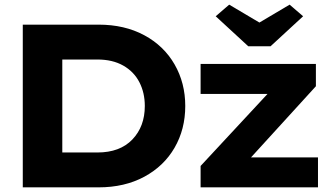

<svg xmlns="http://www.w3.org/2000/svg" viewBox="-20 -806 1428 826"><path d="M78 -700H404Q516 -700 600.5 -654.5Q685 -609 731 -529Q777 -449 777 -350Q777 -250 731 -170.5Q685 -91 600.5 -45.5Q516 0 404 0H78ZM399 -150Q496 -150 549.5 -206Q603 -262 603 -350Q603 -407 579.5 -452.5Q556 -498 510 -524Q464 -550 399 -550H248V-150ZM843 -92 1131 -402H843V-531H1339V-435L1060 -129H1348V0H843ZM908 -736 966 -786 1096 -709 1226 -786 1284 -736 1144 -607H1048Z"/></svg>

Font: Lexend Exa HM Xlight
Style: Bold
Weight: 700
Designer: Bonnie Shaver-Troup, Thomas Jockin, Octavio Pardo
Foundry: Lexend
Version: Version 1.091